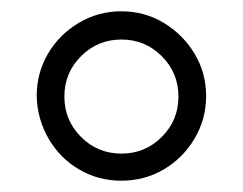

<svg xmlns="http://www.w3.org/2000/svg" viewBox="-20 -716 430 340"><path d="M195 -396Q154 -396 120 -416Q86 -436 66 -470.5Q46 -505 45 -546Q45 -587 65 -621Q85 -655 119.5 -675.5Q154 -696 195 -696Q236 -696 270 -675.5Q304 -655 324.5 -621Q345 -587 345 -546Q345 -505 324.5 -470.5Q304 -436 270 -416Q236 -396 195 -396ZM195 -444Q237 -444 266.5 -473.5Q296 -503 296 -545Q296 -587 266.5 -616.5Q237 -646 195 -646Q153 -646 123.5 -616.5Q94 -587 94 -545Q94 -503 123.5 -473.5Q153 -444 195 -444Z"/></svg>

Font: Chivo ExtraLight
Style: Regular
Weight: 250
Designer: Hector Gatti
Foundry: Omnibus-Type
Version: Version 2.002